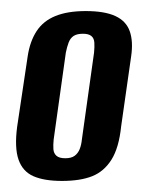

<svg xmlns="http://www.w3.org/2000/svg" viewBox="-20 -593 267 347"><path d="M92 -266Q60 -266 40.5 -274.5Q21 -283 13.5 -304.5Q6 -326 11 -364L30 -491Q34 -518 46 -536.5Q58 -555 80 -564Q102 -573 135 -573Q169 -573 188.5 -564Q208 -555 214.5 -536.5Q221 -518 217 -491L199 -365Q195 -326 181.5 -304.5Q168 -283 146.5 -274.5Q125 -266 92 -266ZM98 -307Q109 -307 115 -311.5Q121 -316 124 -323.5Q127 -331 128 -341L150 -498Q151 -508 150.5 -516Q150 -524 145 -528Q140 -532 130 -532Q119 -532 113 -528Q107 -524 104 -516Q101 -508 99 -498L77 -341Q76 -331 76.5 -323.5Q77 -316 82 -311.5Q87 -307 98 -307Z"/></svg>

Font: Alumni Sans Thin
Style: Bold Italic
Weight: 700
Italic angle: -8°
Version: Version 1.016